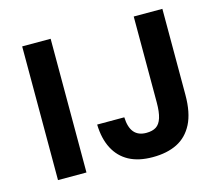

<svg xmlns="http://www.w3.org/2000/svg" viewBox="-101 -829 1107 971"><g transform="rotate(-15 452.5 -344.0)"><path d="M91 0V-700H240V0ZM585 12Q511 12 461 -15Q411 -42 384 -94Q357 -146 355 -220H497Q499 -167 521 -141Q543 -115 585 -115Q617 -115 636.5 -127.5Q656 -140 665.5 -170Q675 -200 675 -250V-700H825V-250Q825 -156 795.5 -98.5Q766 -41 713 -14.5Q660 12 585 12Z"/></g></svg>

Font: Golos Text SemiBold
Style: Regular
Weight: 600
Designer: A.Korolkova, Vitaly Kuzmin
Foundry: ParaType Ltd
Version: Version 2.004